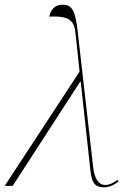

<svg xmlns="http://www.w3.org/2000/svg" viewBox="-52 -792 563 818"><path d="M-32 0H2L289 -443H292L333 -67C339 -14 351 6 391 6C410 6 431 -1 453 -19L449 -26C437 -17 417 -4 397 -4C368 -4 351 -30 345 -79L279 -658C269 -751 253 -772 214 -772C183 -772 164 -752 158 -721C248 -726 265 -701 270 -647L287 -487Z"/></svg>

Font: Noto Serif Display Thin
Style: Italic
Weight: 100
Italic angle: -12°
Designer: Monotype Design Team
Foundry: Monotype Imaging Inc.
Version: Version 2.009